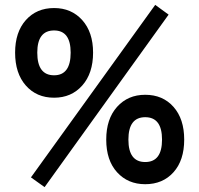

<svg xmlns="http://www.w3.org/2000/svg" viewBox="-20 -745 817 788"><path d="M202 -344Q130 -344 86 -394Q42 -444 42 -529Q42 -613 86 -662.5Q130 -712 202 -712Q273 -712 317.5 -662.5Q362 -613 362 -529Q362 -444 317.5 -394Q273 -344 202 -344ZM576 11Q505 11 460.5 -38Q416 -87 416 -172Q416 -257 460.5 -306.5Q505 -356 576 -356Q648 -356 692 -306.5Q736 -257 736 -172Q736 -87 692 -38Q648 11 576 11ZM163 23 107 -17 617 -725 672 -685ZM576 -80Q645 -80 645 -172Q645 -264 576 -264Q507 -264 507 -172Q507 -80 576 -80ZM202 -436Q270 -436 270 -529Q270 -620 202 -620Q133 -620 133 -529Q133 -436 202 -436Z"/></svg>

Font: Zen Kaku Gothic Antique Black
Style: Regular
Weight: 900
Designer: Yoshimichi Ohira
Foundry: Positype
Version: Version 1.001